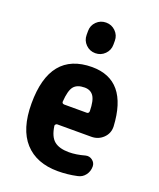

<svg xmlns="http://www.w3.org/2000/svg" viewBox="-142 -848 784 946"><g transform="rotate(20 250.0 -375.0)"><path d="M181.6 -320.3Q181.6 -310.5 193.4 -309.6H311.5Q322.3 -309.6 323.2 -322.3Q322.3 -377.9 306.6 -400.4Q291 -422.9 259.8 -422.9Q220.7 -422.9 203.1 -401.4Q185.5 -379.9 181.6 -320.3ZM194.3 -206.1Q190.4 -206.1 186.5 -202.1Q182.6 -198.2 183.6 -194.3Q191.4 -139.6 217.8 -118.2Q244.1 -96.7 294.9 -96.7Q333 -96.7 377.9 -109.4Q397.5 -114.3 413.6 -102.1Q429.7 -89.8 429.7 -70.3Q429.7 -44.9 415 -25.4Q400.4 -5.9 376 -1Q326.2 9.8 275.4 9.8Q163.1 9.8 101.6 -58.1Q40 -126 40 -259.8Q40 -529.3 259.8 -530.3Q446.3 -530.3 459 -291Q460 -254.9 434.6 -230.5Q409.2 -206.1 373 -206.1ZM179.7 -690.4Q179.7 -719.7 200.2 -739.7Q220.7 -759.8 250 -759.8Q279.3 -759.8 299.8 -739.3Q320.3 -718.8 320.3 -690.4V-669.9Q320.3 -640.6 299.8 -620.1Q279.3 -599.6 250 -599.6Q220.7 -599.6 200.2 -620.1Q179.7 -640.6 179.7 -669.9Z"/></g></svg>

Font: Rounded-X Mgen+ 2m bold
Style: Bold
Weight: 700
Designer: [Source Han Sans]
Ryoko NISHIZUKA  (kana & ideographs); Paul D. Hunt (Latin, Greek & Cyrillic); Wenlong ZHANG  (bopomofo
Version: Version 1.059.20150602